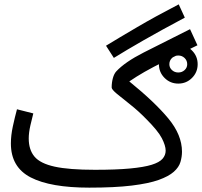

<svg xmlns="http://www.w3.org/2000/svg" viewBox="-20 -841 928 882"><path d="M390 21Q212 21 121 -26Q30 -73 30 -182Q30 -219 39 -260.5Q48 -302 58 -339L133 -320Q127 -298 119.5 -264.5Q112 -231 112 -205Q112 -153 138.5 -121.5Q165 -90 231 -75.5Q297 -61 416 -61Q514 -61 577.5 -67Q641 -73 676.5 -84Q712 -95 726.5 -111.5Q741 -128 741 -149Q741 -172 723.5 -206Q706 -240 652 -294Q615 -332 578 -361Q541 -390 517 -410Q493 -430 493 -439Q493 -462 498.5 -482Q504 -502 514 -513Q554 -556 639.5 -599.5Q725 -643 853 -707L887 -633Q796 -589 738.5 -560.5Q681 -532 643.5 -510.5Q606 -489 574 -467Q691 -372 753.5 -296.5Q816 -221 816 -144Q816 -121 809 -97Q802 -73 778.5 -52Q755 -31 709 -14.5Q663 2 585 11.5Q507 21 390 21ZM503 -575 467 -631Q526 -667 609.5 -716Q693 -765 801 -821L829 -760Q720 -702 640.5 -656.5Q561 -611 503 -575ZM799 -457Q762 -457 736 -483Q710 -509 710 -546Q710 -583 736 -609Q762 -635 799 -635Q836 -635 862 -609Q888 -583 888 -546Q888 -509 862 -483Q836 -457 799 -457ZM799 -508Q816 -508 828 -519Q840 -530 840 -546Q840 -563 828 -574.5Q816 -586 799 -586Q782 -586 770 -574.5Q758 -563 758 -546Q758 -530 770 -519Q782 -508 799 -508Z"/></svg>

Font: Noto Sans Living
Style: Regular
Weight: 400
Designer: Monotype Design Team
Foundry: Monotype Imaging Inc.
Version: Version 2.013; ttfautohint (v1.8.4.7-5d5b)